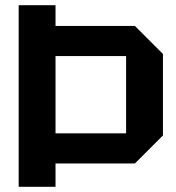

<svg xmlns="http://www.w3.org/2000/svg" viewBox="-20 -720 680 740"><path d="M52 0V-700H194V-620H500L608 -512V-198L500 -90H194V0ZM194 -206H466V-504H194Z"/></svg>

Font: Tektur SemiBold
Style: Regular
Weight: 600
Designer: Adam Jagosz
Foundry: Adam Jagosz
Version: Version 1.005;gftools[0.9.30]